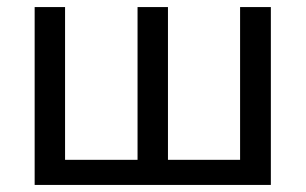

<svg xmlns="http://www.w3.org/2000/svg" viewBox="-20 -523 864 543"><path d="M78 0V-503H164V-71H369V-503H455V-71H659V-503H746V0Z"/></svg>

Font: Mulish Medium
Style: Regular
Weight: 500
Designer: Vernon Adams
Foundry: Vernon Adams
Version: Version 3.603; ttfautohint (v1.8.3)